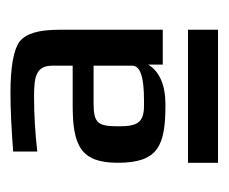

<svg xmlns="http://www.w3.org/2000/svg" viewBox="-54 -646 427 358"><g transform="rotate(-90 159.0 -466.5)"><path d="M216 -582V-544H142C67 -544 35 -529 35 -460C35 -385 66 -371 143 -371C180 -371 205 -382 218 -403V-376H283V-570C283 -607 276 -631 261 -643C246 -654 214 -660 165 -660C134 -660 97 -658 56 -655V-610C91 -614 125 -616 158 -616C194 -616 216 -613 216 -582ZM103 -458C103 -496 108 -505 145 -505H216V-433C216 -418 195 -411 152 -411H141C109 -411 103 -425 103 -458ZM35 -273H283V-329H35Z"/></g></svg>

Font: Gamestation Text
Style: Bold
Weight: 400
Designer: Jonas Hecksher
Foundry: Jonas Hecksher, Playtypeª, e-types AS
Version: Version 1.003